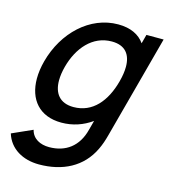

<svg xmlns="http://www.w3.org/2000/svg" viewBox="-118 -649 880 998"><g transform="rotate(15 321.5 -150.0)"><path d="M550 -540 537 -491.5C509.2 -531.5 462 -555 395 -555C243 -555 116 -433.5 72.3 -270.5C63.1 -236.3 58.6 -203.8 58.6 -173.8C58.6 -61.8 121.6 15 240.3 15C301.3 15 355.9 -4 402.9 -37.5L389.2 13.5C365.8 106.5 300.9 154.5 211.9 154.5C163.9 154.5 122.4 134 111.2 88L1.6 137C25 214 97 255 184 255C310 255 413.6 204 465.5 94.5C477.8 69 486.2 43.5 493.9 14.5L642.5 -540ZM280.1 -79.5C205.1 -79.5 172.2 -126.2 172.2 -194.4C172.2 -217.6 176 -243.3 183.3 -270.5C211.7 -376.5 281.7 -460.5 385.7 -460.5C458 -460.5 490 -418.5 490 -351.8C490 -327.6 485.8 -300.3 477.8 -270.5C447.8 -158.5 383.1 -79.5 280.1 -79.5Z"/></g></svg>

Font: Manrope
Style: SemiBoldItalic
Weight: 600
Italic angle: -15°
Designer: Mikhail Sharanda
Foundry: Mikhail Sharanda
Version: Version 4.502;hotconv 1.0.109;makeotfexe 2.5.65596